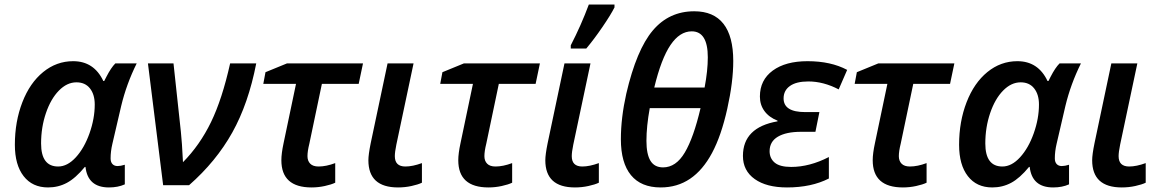

<svg xmlns="http://www.w3.org/2000/svg" viewBox="-20 -821 5148 851"><path d="M304.2 -549.8Q396.5 -549.8 438 -461.9H441.9L451.7 -481Q472.2 -521 491.2 -540H585.9Q540.5 -448.7 517.1 -351.1L478 -183.1Q470.2 -149.9 470.2 -119.1Q470.2 -102.5 478.5 -93.8Q486.8 -85 501 -85Q514.6 -85 533.2 -90.8V-3.9Q502.9 9.8 462.9 9.8Q369.1 9.8 358.9 -81.1H356Q314.9 -31.2 276.6 -10.7Q238.3 9.8 192.9 9.8Q123.5 9.8 84.7 -40.3Q45.9 -90.3 45.9 -179.2Q45.9 -282.2 79.1 -367.9Q112.3 -453.6 171.4 -501.7Q230.5 -549.8 304.2 -549.8ZM237.8 -83Q278.8 -83 316.2 -123.8Q353.5 -164.6 376.7 -230Q399.9 -295.4 399.9 -357.9Q399.9 -402.3 378.7 -429.2Q357.4 -456.1 318.8 -456.1Q276.9 -456.1 241 -419.4Q205.1 -382.8 183.6 -319.8Q162.1 -256.8 162.1 -185.1Q162.1 -83 237.8 -83Z M635.7 -540H749L781.7 -236.8Q786.6 -192.9 791 -102.1Q865.7 -177.7 915.3 -279.8Q964.8 -381.8 1000 -540H1115.7Q1081.1 -361.8 1009.5 -233.6Q938 -105.5 817.9 0H703.1Z M1392.1 -83Q1425.3 -83 1465.8 -98.1V-11.2Q1448.7 -2.9 1419.7 3.4Q1390.6 9.8 1360.8 9.8Q1227.1 9.8 1227.1 -110.8Q1227.1 -140.6 1236.8 -186L1292 -449.2H1147L1156.7 -501L1252 -540H1588.9L1569.8 -449.2H1406.7L1351.1 -184.1Q1342.8 -150.9 1342.8 -128.9Q1342.8 -107.9 1355 -95.5Q1367.2 -83 1392.1 -83Z M1776.9 -83Q1808.6 -83 1850.1 -98.1V-11.2Q1833 -2.9 1804 3.4Q1774.9 9.8 1744.1 9.8Q1612.8 9.8 1612.8 -110.8Q1612.8 -135.7 1623 -186L1697.8 -540H1813L1736.8 -180.2Q1730 -147 1730 -128.9Q1730 -83 1776.9 -83Z M2176.3 -83Q2209.5 -83 2250 -98.1V-11.2Q2232.9 -2.9 2203.9 3.4Q2174.8 9.8 2145 9.8Q2011.2 9.8 2011.2 -110.8Q2011.2 -140.6 2021 -186L2076.2 -449.2H1931.2L1940.9 -501L2036.1 -540H2373L2354 -449.2H2190.9L2135.3 -184.1Q2127 -150.9 2127 -128.9Q2127 -107.9 2139.2 -95.5Q2151.4 -83 2176.3 -83Z M2561 -83Q2592.8 -83 2634.3 -98.1V-11.2Q2617.2 -2.9 2588.1 3.4Q2559.1 9.8 2528.3 9.8Q2397 9.8 2397 -110.8Q2397 -135.7 2407.2 -186L2481.9 -540H2597.2L2521 -180.2Q2514.2 -147 2514.2 -128.9Q2514.2 -83 2561 -83ZM2509.8 -620.1Q2555.7 -709 2589.8 -800.8H2703.6V-788.1Q2686.5 -754.4 2650.1 -701.2Q2613.8 -647.9 2578.6 -606H2509.8Z M2908.2 9.8Q2821.3 9.8 2776.6 -44.7Q2731.9 -99.1 2731.9 -204.1Q2731.9 -298.3 2755.9 -405.8Q2801.3 -600.6 2873.3 -685.8Q2945.3 -771 3057.1 -771Q3143.1 -771 3186.5 -715.6Q3230 -660.2 3230 -550.8Q3230 -458 3203.4 -338.6Q3176.8 -219.2 3136 -143.1Q3095.2 -66.9 3038.6 -28.6Q2981.9 9.8 2908.2 9.8ZM2918.9 -79.1Q2976.1 -79.1 3015.1 -144.8Q3054.2 -210.4 3085 -341.8H2859.9Q2845.2 -260.7 2845.2 -196.8Q2845.2 -137.7 2863 -108.4Q2880.9 -79.1 2918.9 -79.1ZM3045.9 -682.1Q2992.7 -682.1 2951.7 -621.3Q2910.6 -560.5 2879.9 -433.1H3103Q3117.2 -507.8 3117.2 -566.9Q3117.2 -682.1 3045.9 -682.1Z M3594.2 -236.8H3530.3Q3464.4 -236.8 3427.7 -215.1Q3391.1 -193.4 3391.1 -150.9Q3391.1 -119.1 3413.8 -100.1Q3436.5 -81.1 3486.8 -81.1Q3568.4 -81.1 3653.8 -125V-29.8Q3576.2 9.8 3468.3 9.8Q3377.4 9.8 3325.2 -27.3Q3272.9 -64.5 3272.9 -129.9Q3272.9 -256.3 3426.3 -283.2V-286.1Q3388.2 -301.3 3368.2 -328.9Q3348.1 -356.4 3348.1 -393.1Q3348.1 -466.3 3405 -508.1Q3461.9 -549.8 3559.1 -549.8Q3662.6 -549.8 3734.9 -511.2L3697.3 -424.8Q3629.4 -460 3563 -460Q3509.3 -460 3481.2 -439.9Q3453.1 -419.9 3453.1 -384.8Q3453.1 -324.2 3548.8 -324.2H3611.8Z M4013.2 -83Q4046.4 -83 4086.9 -98.1V-11.2Q4069.8 -2.9 4040.8 3.4Q4011.7 9.8 3981.9 9.8Q3848.1 9.8 3848.1 -110.8Q3848.1 -140.6 3857.9 -186L3913.1 -449.2H3768.1L3777.8 -501L3873 -540H4210L4190.9 -449.2H4027.8L3972.2 -184.1Q3963.9 -150.9 3963.9 -128.9Q3963.9 -107.9 3976.1 -95.5Q3988.3 -83 4013.2 -83Z M4489.3 -549.8Q4581.5 -549.8 4623 -461.9H4627L4636.7 -481Q4657.2 -521 4676.3 -540H4771Q4725.6 -448.7 4702.1 -351.1L4663.1 -183.1Q4655.3 -149.9 4655.3 -119.1Q4655.3 -102.5 4663.6 -93.8Q4671.9 -85 4686 -85Q4699.7 -85 4718.3 -90.8V-3.9Q4688 9.8 4647.9 9.8Q4554.2 9.8 4543.9 -81.1H4541Q4500 -31.2 4461.7 -10.7Q4423.3 9.8 4377.9 9.8Q4308.6 9.8 4269.8 -40.3Q4231 -90.3 4231 -179.2Q4231 -282.2 4264.2 -367.9Q4297.4 -453.6 4356.4 -501.7Q4415.5 -549.8 4489.3 -549.8ZM4422.9 -83Q4463.9 -83 4501.2 -123.8Q4538.6 -164.6 4561.8 -230Q4585 -295.4 4585 -357.9Q4585 -402.3 4563.7 -429.2Q4542.5 -456.1 4503.9 -456.1Q4461.9 -456.1 4426 -419.4Q4390.1 -382.8 4368.7 -319.8Q4347.2 -256.8 4347.2 -185.1Q4347.2 -83 4422.9 -83Z M4984.9 -83Q5016.6 -83 5058.1 -98.1V-11.2Q5041 -2.9 5012 3.4Q4982.9 9.8 4952.1 9.8Q4820.8 9.8 4820.8 -110.8Q4820.8 -135.7 4831.1 -186L4905.8 -540H5021L4944.8 -180.2Q4938 -147 4938 -128.9Q4938 -83 4984.9 -83Z"/></svg>

Font: Open Sans Semibold
Style: Italic
Weight: 600
Italic angle: -12°
Foundry: Ascender Corporation
Version: Version 1.10